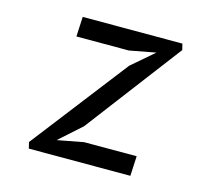

<svg xmlns="http://www.w3.org/2000/svg" viewBox="-85 -649 819 748"><g transform="rotate(15 325.0 -275.0)"><path d="M504 -80 500 0H90.5L84.5 -25L384.5 -413L474 -490L368 -470H156.5L160.5 -550H562.5L568.5 -525.5L276 -140L186.5 -60L292.5 -80Z"/></g></svg>

Font: B612 Mono
Style: Italic
Weight: 400
Italic angle: -10°
Version: Version 1.005